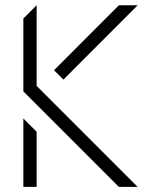

<svg xmlns="http://www.w3.org/2000/svg" viewBox="-20 -720 566 740"><path d="M121.2 -699.8 70 -648.6V-367.8L121.2 -316.6L437.9 0.1H510.3L121.2 -389ZM70 0.1H121.2V-212.2L70 -263.4ZM510.7 -699.8H438.3L188.2 -449.4L224.4 -413.2Z"/></svg>

Font: Expanse
Style: Expanse
Weight: 400
Designer: Ryan Lin
Version: Version 1.0